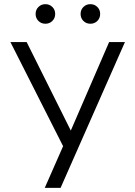

<svg xmlns="http://www.w3.org/2000/svg" viewBox="-20 -902 650 922"><path d="M283 -200 30 -700H108L320 -275L504 -700H580L271 0H195ZM198 -788Q178 -788 164.5 -801.5Q151 -815 151 -835Q151 -855 164.5 -868.5Q178 -882 198 -882Q218 -882 231.5 -868.5Q245 -855 245 -835Q245 -815 231.5 -801.5Q218 -788 198 -788ZM414 -788Q394 -788 380.5 -801.5Q367 -815 367 -835Q367 -855 380.5 -868.5Q394 -882 414 -882Q434 -882 447.5 -868.5Q461 -855 461 -835Q461 -815 447.5 -801.5Q434 -788 414 -788Z"/></svg>

Font: PT Root UI Web
Style: Regular
Weight: 400
Designer: Vitaly Kuzmin
Foundry: ParaType Ltd.
Version: Version 1.000W